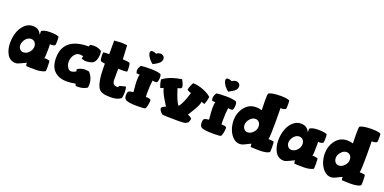

<svg xmlns="http://www.w3.org/2000/svg" viewBox="-11 -1605 4963 2481"><g transform="rotate(20 2470.5 -364.5)"><path d="M26 -208Q26 -281 47.5 -348.5Q69 -416 117.5 -464Q166 -512 232 -512Q259 -512 280.5 -504Q302 -496 314.5 -484.5Q327 -473 335 -461.5Q343 -450 346 -442L350 -434Q350 -468 349 -485Q382 -513 467 -513Q497 -513 520.5 -511Q544 -509 556 -506Q568 -503 575.5 -500Q583 -497 585 -496L587 -495Q591 -486 591 -439Q591 -391 587 -382Q573 -364 537 -364Q527 -364 515 -366Q518 -360 518 -315Q518 -184 509 -170Q516 -173 526 -173Q538 -173 580 -164Q588 -158 588 -79Q588 -35 585 -23Q579 -12 540.5 -2Q502 8 459 8Q339 8 325 4Q318 -15 318 -28Q318 -36 321 -40Q306 -35 256.5 -9.5Q207 16 182 16Q105 16 65.5 -49Q26 -114 26 -208ZM159 -227Q159 -195 178 -172Q197 -149 228 -149Q269 -149 303.5 -185Q338 -221 338 -267Q338 -301 318.5 -324Q299 -347 267 -347Q237 -347 211 -327Q185 -307 171 -274Q159 -251 159 -227Z M650 -227Q650 -366 737 -438Q824 -510 998 -510L1006 -535Q1033 -541 1059 -541Q1118 -541 1167 -508Q1170 -493 1170 -466Q1170 -414 1153 -378Q1136 -342 1111 -332Q1068 -317 1032 -317Q995 -317 965 -332L972 -366Q948 -373 926 -373Q880 -373 850.5 -331Q821 -289 821 -238Q821 -196 841 -162.5Q861 -129 891 -129Q919 -129 958 -152L951 -179Q998 -213 1059 -213Q1080 -213 1112 -206Q1173 -139 1173 -48Q1173 -28 1170 -7Q1115 29 1044 29Q1034 29 1012 27L1003 0Q935 13 885 13Q777 13 713.5 -46Q650 -105 650 -227Z M1197 -478Q1197 -499 1201 -503Q1229 -507 1243 -507Q1249 -507 1258 -506.5Q1267 -506 1273 -506H1280V-694Q1354 -700 1370 -700Q1406 -700 1458 -694L1468 -504Q1546 -501 1564 -490Q1577 -473 1577 -397Q1577 -376 1573 -372Q1545 -368 1529 -368H1521Q1514 -368 1496.5 -368.5Q1479 -369 1454 -369Q1454 -364 1453.5 -296.5Q1453 -229 1453 -223Q1453 -179 1470 -161.5Q1487 -144 1522 -144Q1532 -144 1534.5 -146.5Q1537 -149 1538 -159Q1538 -166 1561 -171L1627 -187Q1637 -158 1637 -119Q1637 -43 1624 -26Q1620 -24 1608 -17Q1596 -10 1592 -8.5Q1588 -7 1577.5 -2.5Q1567 2 1560 3Q1553 4 1540 6.5Q1527 9 1512 9.5Q1497 10 1477 10Q1433 10 1405.5 5.5Q1378 1 1352.5 -13Q1327 -27 1313 -52Q1299 -77 1288 -120.5Q1277 -164 1273 -224.5Q1269 -285 1269 -372Q1225 -377 1210 -385Q1197 -402 1197 -478Z M1664 -83Q1664 -132 1684 -140Q1693 -145 1719 -149Q1737 -152 1742 -152Q1731 -268 1731 -300Q1731 -370 1741 -392Q1712 -392 1696 -396Q1688 -417 1688 -433Q1688 -464 1715 -504Q1752 -511 1854 -511Q1889 -511 1922 -507Q1955 -503 1973.5 -497.5Q1992 -492 1992 -487Q2000 -475 2000 -450Q2000 -397 1984 -377Q1981 -373 1957 -373Q1933 -373 1923 -378Q1912 -308 1912 -197Q1912 -150 1915 -148Q1921 -149 1932 -149Q1958 -149 1980 -138Q1984 -131 1984 -114Q1984 -89 1976 -55.5Q1968 -22 1960 -9Q1944 0 1853 0Q1707 0 1684 -27Q1664 -41 1664 -83ZM1764 -706Q1764 -734 1794 -734Q1819 -734 1848 -719Q1869 -740 1904 -740Q1926 -740 1943 -725Q1960 -710 1960 -684Q1960 -671 1954.5 -659Q1949 -647 1943 -639Q1937 -631 1923 -620.5Q1909 -610 1901.5 -605.5Q1894 -601 1875 -590.5Q1856 -580 1851 -577Q1812 -606 1788 -642.5Q1764 -679 1764 -706Z M2020 -428Q2108 -498 2276 -525Q2277 -525 2296 -486Q2313 -449 2313 -430Q2313 -413 2291 -405Q2269 -397 2259 -397Q2315 -216 2352 -185Q2401 -245 2445 -397Q2433 -397 2414 -406Q2390 -417 2389 -422Q2389 -444 2408 -486Q2427 -525 2428 -525Q2493 -525 2569.5 -495.5Q2646 -466 2684 -428L2674 -376Q2666 -346 2656 -322Q2637 -326 2614 -337Q2606 -301 2589 -266Q2572 -231 2540 -180.5Q2508 -130 2502 -119Q2513 -119 2532 -107Q2552 -96 2560 -84Q2556 -52 2547.5 -36.5Q2539 -21 2512 -10Q2490 -1 2414 -1Q2211 -1 2191 -9Q2144 -47 2144 -84Q2151 -94 2172 -107Q2191 -119 2202 -119Q2200 -121 2182.5 -150Q2165 -179 2159 -188.5Q2153 -198 2138 -224.5Q2123 -251 2116 -266Q2109 -281 2101 -301Q2093 -321 2090 -337Q2067 -326 2048 -322Q2039 -345 2030 -376Q2027 -390 2020 -428Z M2704 -83Q2704 -132 2724 -140Q2733 -145 2759 -149Q2777 -152 2782 -152Q2771 -268 2771 -300Q2771 -370 2781 -392Q2752 -392 2736 -396Q2728 -417 2728 -433Q2728 -464 2755 -504Q2792 -511 2894 -511Q2929 -511 2962 -507Q2995 -503 3013.5 -497.5Q3032 -492 3032 -487Q3040 -475 3040 -450Q3040 -397 3024 -377Q3021 -373 2997 -373Q2973 -373 2963 -378Q2952 -308 2952 -197Q2952 -150 2955 -148Q2961 -149 2972 -149Q2998 -149 3020 -138Q3024 -131 3024 -114Q3024 -89 3016 -55.5Q3008 -22 3000 -9Q2984 0 2893 0Q2747 0 2724 -27Q2704 -41 2704 -83ZM2804 -706Q2804 -734 2834 -734Q2859 -734 2888 -719Q2909 -740 2944 -740Q2966 -740 2983 -725Q3000 -710 3000 -684Q3000 -671 2994.5 -659Q2989 -647 2983 -639Q2977 -631 2963 -620.5Q2949 -610 2941.5 -605.5Q2934 -601 2915 -590.5Q2896 -580 2891 -577Q2852 -606 2828 -642.5Q2804 -679 2804 -706Z M3082 -254Q3082 -355 3141.5 -433.5Q3201 -512 3302 -512Q3338 -512 3380 -500Q3380 -502 3378.5 -539.5Q3377 -577 3377 -619Q3377 -718 3382 -728Q3417 -758 3554 -758Q3598 -758 3627.5 -752.5Q3657 -747 3663 -743L3670 -739Q3674 -730 3674 -683Q3674 -635 3670 -626Q3665 -618 3647.5 -613Q3630 -608 3614 -608Q3602 -608 3598 -609Q3598 -592 3599 -526.5Q3600 -461 3600 -412Q3600 -234 3590 -178Q3593 -179 3607 -179Q3629 -179 3661 -172Q3669 -166 3669 -87Q3669 -43 3666 -31Q3638 0 3520 0Q3516 0 3408 -4Q3403 -23 3403 -39Q3403 -47 3404 -48Q3388 -43 3339.5 -17.5Q3291 8 3258 8Q3205 8 3163 -35Q3121 -78 3101.5 -137Q3082 -196 3082 -254ZM3235 -247Q3235 -215 3254 -192Q3273 -169 3304 -169Q3345 -169 3379.5 -205Q3414 -241 3414 -287Q3414 -321 3394.5 -344Q3375 -367 3343 -367Q3301 -367 3268 -328.5Q3235 -290 3235 -247Z M3713 -208Q3713 -281 3734.5 -348.5Q3756 -416 3804.5 -464Q3853 -512 3919 -512Q3946 -512 3967.5 -504Q3989 -496 4001.5 -484.5Q4014 -473 4022 -461.5Q4030 -450 4033 -442L4037 -434Q4037 -468 4036 -485Q4069 -513 4154 -513Q4184 -513 4207.5 -511Q4231 -509 4243 -506Q4255 -503 4262.5 -500Q4270 -497 4272 -496L4274 -495Q4278 -486 4278 -439Q4278 -391 4274 -382Q4260 -364 4224 -364Q4214 -364 4202 -366Q4205 -360 4205 -315Q4205 -184 4196 -170Q4203 -173 4213 -173Q4225 -173 4267 -164Q4275 -158 4275 -79Q4275 -35 4272 -23Q4266 -12 4227.5 -2Q4189 8 4146 8Q4026 8 4012 4Q4005 -15 4005 -28Q4005 -36 4008 -40Q3993 -35 3943.5 -9.5Q3894 16 3869 16Q3792 16 3752.5 -49Q3713 -114 3713 -208ZM3846 -227Q3846 -195 3865 -172Q3884 -149 3915 -149Q3956 -149 3990.5 -185Q4025 -221 4025 -267Q4025 -301 4005.5 -324Q3986 -347 3954 -347Q3924 -347 3898 -327Q3872 -307 3858 -274Q3846 -251 3846 -227Z M4336 -254Q4336 -355 4395.5 -433.5Q4455 -512 4556 -512Q4592 -512 4634 -500Q4634 -502 4632.5 -539.5Q4631 -577 4631 -619Q4631 -718 4636 -728Q4671 -758 4808 -758Q4852 -758 4881.5 -752.5Q4911 -747 4917 -743L4924 -739Q4928 -730 4928 -683Q4928 -635 4924 -626Q4919 -618 4901.5 -613Q4884 -608 4868 -608Q4856 -608 4852 -609Q4852 -592 4853 -526.5Q4854 -461 4854 -412Q4854 -234 4844 -178Q4847 -179 4861 -179Q4883 -179 4915 -172Q4923 -166 4923 -87Q4923 -43 4920 -31Q4892 0 4774 0Q4770 0 4662 -4Q4657 -23 4657 -39Q4657 -47 4658 -48Q4642 -43 4593.5 -17.5Q4545 8 4512 8Q4459 8 4417 -35Q4375 -78 4355.5 -137Q4336 -196 4336 -254ZM4489 -247Q4489 -215 4508 -192Q4527 -169 4558 -169Q4599 -169 4633.5 -205Q4668 -241 4668 -287Q4668 -321 4648.5 -344Q4629 -367 4597 -367Q4555 -367 4522 -328.5Q4489 -290 4489 -247Z"/></g></svg>

Font: Gorditas
Style: Bold
Weight: 700
Designer: Gustavo Dipre (gbrenda1987@gmail.com)
Foundry: Gustavo Dipre (gbrenda1987@gmail.com)
Version: Version 001.001